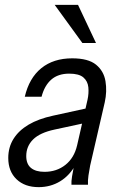

<svg xmlns="http://www.w3.org/2000/svg" viewBox="-20 -760 498 790"><path d="M274 0Q273 -13 276.5 -34.5Q280 -56 285 -81L279 -82L340 -349Q346 -376 343.5 -401Q341 -426 323 -441.5Q305 -457 265 -457Q219 -457 191 -432.5Q163 -408 151 -362H82Q100 -439 150 -479.5Q200 -520 277 -520Q343 -520 375 -494Q407 -468 414 -426Q421 -384 411 -339L351 -79Q347 -59 344 -38Q341 -17 342 0ZM139 10Q82 10 48 -22.5Q14 -55 14 -110Q14 -154 35.5 -188.5Q57 -223 97.5 -247Q138 -271 198 -284L349 -317L335 -255L205 -227Q144 -214 116 -186Q88 -158 88 -118Q88 -85 107.5 -69Q127 -53 163 -53Q213 -53 249 -81.5Q285 -110 297 -161L292 -84Q267 -38 227.5 -14Q188 10 139 10ZM319 -583 205 -740H301L375 -583Z"/></svg>

Font: Instrument Sans SemiCondensed
Style: Italic
Weight: 400
Width: 4
Italic angle: -13°
Designer: Rodrigo Fuenzalida
Foundry: fragTYPE
Version: Version 1.000;gftools[0.9.28]